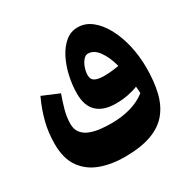

<svg xmlns="http://www.w3.org/2000/svg" viewBox="-176 -698 1114 1128"><g transform="rotate(-30 381.0 -134.5)"><path d="M726.6 -125.5Q726.6 -33.7 709.2 38.6Q691.9 110.8 650.4 161.4Q608.9 211.9 536.6 238.3Q464.4 264.6 354.5 264.6Q267.1 264.6 194.6 238.5Q122.1 212.4 78.9 152.8Q35.6 93.3 35.6 -7.3Q35.6 -83.5 53.5 -153.6Q71.3 -223.6 104.5 -294.4L216.8 -247.1Q201.7 -205.6 188.5 -159.2Q175.3 -112.8 174.3 -64.5Q174.3 -25.9 192.9 -2.4Q211.4 21 242.2 33.2Q272.9 45.4 310.3 49.8Q347.7 54.2 385.3 54.2Q457.5 54.2 517.6 36.9Q577.6 19.5 621.1 -15.1Q620.6 -37.6 617.7 -60.5Q587.9 -48.3 549.6 -40.8Q511.2 -33.2 466.3 -33.2Q384.8 -33.2 340.8 -73.7Q296.9 -114.3 296.9 -197.3Q296.9 -255.4 310.1 -314.7Q323.2 -374 348.6 -423.8Q374 -473.6 410.6 -503.9Q447.3 -534.2 494.1 -534.2Q544.9 -534.2 587.2 -501.2Q629.4 -468.3 660.9 -410.9Q692.4 -353.5 709.5 -280Q726.6 -206.5 726.6 -125.5ZM588.9 -218.3Q571.3 -285.2 540.5 -327.6Q509.8 -370.1 469.7 -370.1Q452.1 -370.1 437.5 -352.5Q422.9 -335 414.1 -309.6Q405.3 -284.2 405.3 -259.8Q405.3 -230.5 427 -219.5Q448.7 -208.5 486.8 -208.5Q512.2 -208.5 538.8 -211.2Q565.4 -213.9 588.9 -218.3Z"/></g></svg>

Font: Pinar-DS3-FD ExtraBold
Style: Regular
Weight: 800
Designer: Amin Abedi
Version: Version 3.000